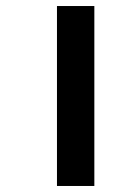

<svg xmlns="http://www.w3.org/2000/svg" viewBox="-20 -617 418 637"><path d="M169 0V-597H293V0Z"/></svg>

Font: Noto Sans Gujarati Condensed
Style: Bold
Weight: 700
Width: 3
Designer: Jelle Bosma - Monotype Design Team, Universal Thirst
Foundry: Monotype Imaging Inc.
Version: Version 2.106; ttfautohint (v1.8.4.7-5d5b)